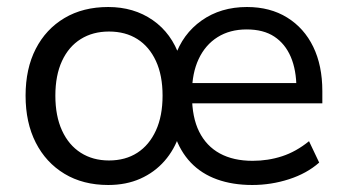

<svg xmlns="http://www.w3.org/2000/svg" viewBox="-20 -519 989 548"><path d="M289 9Q217 9 164 -23Q111 -55 82 -112Q53 -169 53 -246Q53 -323 82 -379.5Q111 -436 164 -467.5Q217 -499 289 -499Q362 -499 416 -461.5Q470 -424 493 -356H479Q501 -422 555.5 -460.5Q610 -499 685 -499Q751 -499 799.5 -469Q848 -439 874 -385.5Q900 -332 900 -259V-224H508V-282H844L826 -267Q826 -319 810 -356.5Q794 -394 763 -414.5Q732 -435 684 -435Q636 -435 601 -413Q566 -391 547 -350.5Q528 -310 528 -255V-246Q528 -184 548.5 -143Q569 -102 607.5 -81Q646 -60 701 -60Q745 -60 785 -73Q825 -86 862 -116L891 -55Q856 -24 805 -7.5Q754 9 700 9Q644 9 599.5 -7Q555 -23 524.5 -55Q494 -87 478 -135H492Q478 -92 449.5 -59.5Q421 -27 380.5 -9Q340 9 289 9ZM291 -61Q338 -61 372 -83Q406 -105 425 -146.5Q444 -188 444 -246Q444 -304 425 -345Q406 -386 372 -407.5Q338 -429 291 -429Q245 -429 210.5 -407.5Q176 -386 157 -345Q138 -304 138 -246Q138 -188 157 -146.5Q176 -105 210.5 -83Q245 -61 291 -61Z"/></svg>

Font: Nunito Sans 10pt
Style: Regular
Weight: 400
Designer: Vernon Adams
Foundry: Vernon Adams
Version: Version 3.101;gftools[0.9.27]